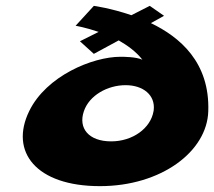

<svg xmlns="http://www.w3.org/2000/svg" viewBox="-20 -619 732 656"><path d="M79.6 -239C12.5 -101 102.4 17 321.4 17C530.4 17 687.5 -101 691.6 -239C697.3 -407 593.4 -493 495.6 -540L540.5 -565L491.7 -599L428.8 -567C359.4 -591 300.7 -599 300.7 -599L238.3 -531C238.3 -531 273.3 -525 317 -510L253.1 -478L300.6 -435L385.6 -481C415 -464 444.8 -443 466.5 -415C444 -425 403 -425 391 -425C297 -425 138.1 -360 79.6 -239ZM266.6 -239C284.8 -293 347.2 -328 409.2 -328C469.2 -328 511 -294 505.2 -243L504.6 -239C494.7 -181 433.8 -136 359.8 -136C282.8 -136 246.7 -181 266.6 -239Z"/></svg>

Font: Hussar Milosc
Style: Obl
Weight: 700
Foundry: Cannot Into Space Fonts
Version: Version 1.02